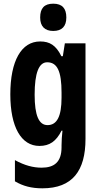

<svg xmlns="http://www.w3.org/2000/svg" viewBox="-20 -782 540 1042"><path d="M269 -762C220 -762 198 -737 198 -687C198 -639 223 -614 269 -614C316 -614 340 -639 340 -687C340 -736 318 -762 269 -762ZM198 -557C96 -557 36 -452 36 -270C36 -93 95 10 194 10C249 10 285 -15 314 -73H319C316 -48 314 -15 314 7V17C314 98 274 128 206 128C160 128 114 116 61 87V202C105 228 151 240 210 240C374 240 444 144 444 -28V-547H332L321 -477H313C284 -536 250 -557 198 -557ZM236 -444C291 -444 314 -395 314 -279V-252C314 -150 289 -103 238 -103C191 -103 168 -155 168 -268C168 -386 191 -444 236 -444Z"/></svg>

Font: Noto Sans Arabic UI XCn
Style: Bold
Weight: 700
Width: 2
Designer: Monotype Design Team, Nadine Chahine and Nizar Qandah
Foundry: Monotype Imaging Inc.
Version: Version 2.010